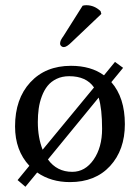

<svg xmlns="http://www.w3.org/2000/svg" viewBox="-20 -693 540 741"><path d="M298.8 -670.9Q304.7 -672.9 313 -672.9Q344.2 -672.9 368.2 -649.9L371.1 -639.2L255.9 -529.8Q237.3 -511.2 226.1 -511.2Q220.7 -511.2 216.3 -515.1Q211.9 -519 211.9 -523.9Q211.9 -525.9 212.2 -527.8Q212.4 -529.8 212.6 -531Q212.9 -532.2 213.6 -534.2Q214.4 -536.1 214.6 -537.1Q214.8 -538.1 216.3 -540.5Q217.8 -543 218.3 -543.9L220.7 -547.9Q223.1 -550.8 223.6 -551.8ZM423.8 -454.1 455.1 -431.2 409.7 -376Q461.9 -316.4 461.9 -213.9Q461.9 -114.3 404.8 -52.2Q347.7 9.8 250 9.8Q176.8 9.8 123.5 -27.3L78.1 27.8L47.9 2L93.3 -53.2Q38.1 -112.3 38.1 -205.1Q38.1 -311.5 96.9 -375.2Q155.8 -439 253.9 -439Q331.1 -439 381.3 -402.3ZM247.1 -398.9Q219.7 -398.9 198.5 -388.7Q177.2 -378.4 163.8 -361.8Q150.4 -345.2 141.6 -321.8Q132.8 -298.3 129.4 -273.9Q126 -249.5 126 -222.2Q126 -162.1 144.5 -115.2L342.8 -355.5Q313 -398.9 247.1 -398.9ZM360.8 -316.4 165 -77.6Q199.7 -29.8 258.8 -29.8Q308.6 -29.8 341.3 -76.9Q374 -124 374 -195.8Q374 -272.5 360.8 -316.4Z"/></svg>

Font: Linux Biolinum G
Style: Regular
Weight: 400
Designer: Philipp H. Poll
Foundry: Philipp H. Poll
Version: Version 1.1.0 ; ttfautohint (v1.6)